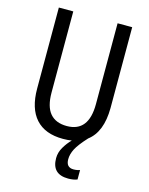

<svg xmlns="http://www.w3.org/2000/svg" viewBox="-136 -864 857 1105"><g transform="rotate(15 292.5 -311.5)"><path d="M352 49Q352 98 396 98Q408 98 418 96Q428 94 434 92V148Q412 157 380 157Q283 157 283 61Q283 27 301.5 -4.5Q320 -36 344 -60Q320 -56 292 -56Q185 -56 129.5 -117.5Q74 -179 74 -298V-780H160V-297Q160 -213 194 -173Q228 -133 294 -133Q424 -133 424 -298V-780H511V-298Q510 -155 432 -96Q385 -45 368.5 -13Q352 19 352 49Z"/></g></svg>

Font: Noto Sans Malayalam UI Condensed
Style: Regular
Weight: 400
Width: 3
Designer: Jelle Bosma - Monotype Design Team
Foundry: Monotype Imaging Inc.
Version: Version 2.104; ttfautohint (v1.8.4.7-5d5b)